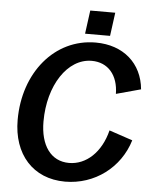

<svg xmlns="http://www.w3.org/2000/svg" viewBox="-58 -909 777 972"><g transform="rotate(5 330.0 -423.0)"><path d="M309 14C459 14 587 -82 630 -224L511 -264C483 -151 408 -82 321 -82C228 -82 174 -159 174 -280C174 -464 268 -607 391 -607C474 -607 526 -546 527 -451L652 -485C640 -616 544 -701 403 -701C194 -701 43 -517 43 -277C43 -102 146 14 309 14ZM345 -741H472L488 -860H361Z"/></g></svg>

Font: Ronzino Medium
Style: Italic
Weight: 500
Italic angle: -7.99998°
Designer: Nunzio Mazzaferro
Foundry: Collletttivo
Version: Version 1.000;Glyphs 3.3 (3337)